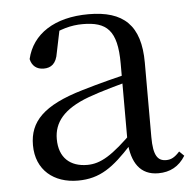

<svg xmlns="http://www.w3.org/2000/svg" viewBox="-44 -576 646 635"><g transform="rotate(-5 278.5 -258.5)"><path d="M189.7 14.6C264.3 14.6 308.6 -19.6 370.9 -87.1H394.5L385.8 -134.4C308.6 -57.1 269.3 -34.4 225.1 -34.4C169 -34.4 131.9 -65.8 131.9 -128.2C131.9 -183 164.6 -225.8 248.6 -257C293.6 -273.5 351.6 -289.3 404.8 -303.3V-327.7C351 -315.5 286.4 -298.9 230.9 -282.3C98.7 -243.6 51.6 -192.6 51.6 -115.1C51.6 -31.8 110.8 14.6 189.7 14.6ZM456.8 13.6C495.7 13.6 525.8 -2.3 547.1 -36.7L531.4 -52.1C514.8 -33.9 503 -27.5 486.4 -27.5C458.8 -27.5 444 -45.3 444 -107.7V-354.6C444 -479.1 388.2 -530.6 272.2 -530.6C159.1 -530.6 84.7 -481.7 65.5 -399.7C70.5 -376.8 86.1 -364.3 109.4 -364.3C134 -364.3 151.4 -376.9 156.8 -412.7L173.2 -491.9L129.7 -464.7C174.2 -489.6 211.7 -499.6 250 -499.6C329.2 -499.6 364.2 -470.1 364.2 -359V-99.7C368.7 -28.9 397.2 13.6 456.8 13.6Z"/></g></svg>

Font: Source Han Serif TW VF
Style: Regular
Weight: 250
Designer: Ryoko NISHIZUKA 西塚涼子 (kana & ideographs); Frank Grießhammer (Latin, Greek & Cyrillic); Wenlong ZHANG 张文龙 (bopomofo); San
Foundry: Adobe
Version: Version 2.002;hotconv 1.1.0;makeotfexe 2.6.0